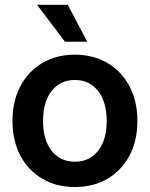

<svg xmlns="http://www.w3.org/2000/svg" viewBox="-20 -750 610 782"><path d="M285.2 11.7Q209 11.7 151.9 -22.2Q94.7 -56.2 62.7 -116.7Q30.8 -177.2 30.8 -257.3Q30.8 -337.4 62.7 -398.2Q94.7 -459 151.9 -493.2Q209 -527.3 285.2 -527.3Q360.8 -527.3 418.2 -493.2Q475.6 -459 507.6 -398.2Q539.6 -337.4 539.6 -257.3Q539.6 -177.2 507.6 -116.7Q475.6 -56.2 418.2 -22.2Q360.8 11.7 285.2 11.7ZM285.2 -91.3Q344.2 -91.3 379.4 -135.7Q414.6 -180.2 414.6 -257.3Q414.6 -334.5 379.4 -379.4Q344.2 -424.3 285.2 -424.3Q225.6 -424.3 190.4 -379.6Q155.3 -335 155.3 -257.3Q155.3 -180.2 190.4 -135.7Q225.6 -91.3 285.2 -91.3ZM244.6 -580.1 130.9 -730.5H255.9L335.4 -580.1Z"/></svg>

Font: Inter Display SemiBold
Style: Regular
Weight: 600
Designer: Rasmus Andersson
Foundry: rsms
Version: Version 4.001;git-9221beed3